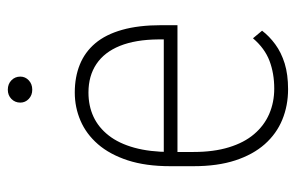

<svg xmlns="http://www.w3.org/2000/svg" viewBox="-154 -596 761 494"><g transform="rotate(-90 227.0 -349.5)"><path d="M244.1 10.7Q201.7 10.7 165.5 -4.2Q129.4 -19 102.5 -49.3Q75.7 -79.6 60.8 -125.2Q45.9 -170.9 45.9 -232.4V-292.5Q45.9 -355.5 61 -401.9Q76.2 -448.2 102.5 -478.5Q128.9 -508.8 163.1 -523.4Q197.3 -538.1 235.4 -538.1Q275.4 -538.1 307.4 -525.1Q339.4 -512.2 362.1 -485.4Q384.8 -458.5 396.7 -416.3Q408.7 -374 408.7 -315.4V-273.9H68.8V-309.1H372.1V-323.2Q371.6 -381.8 355.5 -421.9Q339.4 -461.9 308.8 -482.4Q278.3 -502.9 235.4 -502.9Q201.2 -502.9 173.3 -490Q145.5 -477.1 125 -450.9Q104.5 -424.8 93.5 -385Q82.5 -345.2 82.5 -292.5V-232.4Q82.5 -180.7 94.5 -141.6Q106.4 -102.5 128.4 -76.7Q150.4 -50.8 180.4 -37.8Q210.4 -24.9 245.6 -24.9Q284.7 -24.9 316.9 -37.1Q349.1 -49.3 375 -79.6L394.5 -56.2Q380.4 -37.6 359.4 -22.2Q338.4 -6.8 310.1 2Q281.7 10.7 244.1 10.7ZM209.5 -678.2Q209.5 -691.9 219 -701.2Q228.5 -710.4 242.7 -710.4Q257.3 -710.4 266.8 -701.2Q276.4 -691.9 276.4 -678.2Q276.4 -665.5 266.8 -656.5Q257.3 -647.5 242.7 -647.5Q228.5 -647.5 219 -656.5Q209.5 -665.5 209.5 -678.2Z"/></g></svg>

Font: Roboto Condensed ExtraLight
Style: Regular
Weight: 250
Designer: Christian Robertson
Foundry: Google
Version: Version 3.008; 2023